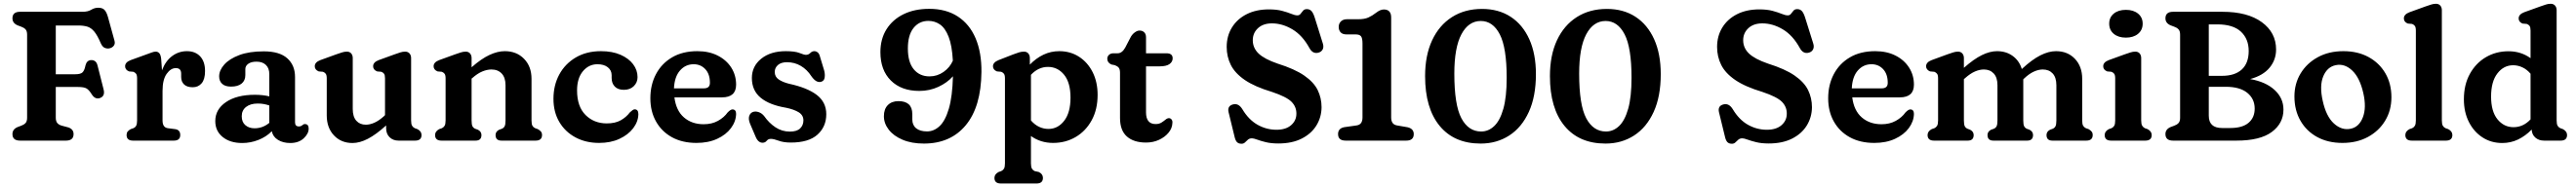

<svg xmlns="http://www.w3.org/2000/svg" viewBox="-20 -764 13972 1016"><path d="M428 -700Q457 -700 474.8 -711Q492.5 -722 513 -722Q535.5 -722 546.8 -710Q558 -698 565.5 -671.5L601 -542.5Q605.5 -526.5 596.8 -515.2Q588 -504 572 -501Q559 -499 547 -504.5Q535 -510 526.5 -529Q508 -572.5 490.8 -593Q473.5 -613.5 453 -619.5Q432.5 -625.5 404 -625.5H282.5V-360.5H387Q418 -360.5 428.2 -371.5Q438.5 -382.5 443.5 -408.5Q450.5 -436.5 474 -437.5Q502 -438 509 -408L542 -277.5Q551 -241 521 -231Q496.5 -223 478.5 -250Q464 -274 450.2 -282.8Q436.5 -291.5 403 -291.5H282.5V-124.5Q282.5 -105 291.2 -95Q300 -85 316 -81L351.5 -71.5Q379 -61.5 379 -35.5Q379 0 337.5 0H89Q47.5 0 47.5 -35.5Q47.5 -61.5 75 -73.5L95 -81Q109.5 -86 118.2 -95.2Q127 -104.5 127 -124V-576Q127 -595.5 118.2 -604.8Q109.5 -614 95 -619L75 -626.5Q47.5 -638.5 47.5 -664.5Q47.5 -700 89 -700Z M854 -445 858.5 -382Q878 -433.5 914 -459.8Q950 -486 993.5 -486Q1039 -486 1065.5 -457.8Q1092 -429.5 1092 -378Q1092 -333.5 1073.8 -311.8Q1055.5 -290 1025 -290Q994.5 -290 978.5 -305Q962.5 -320 962.5 -346V-364Q962.5 -394 933.5 -394Q906 -394 883.8 -362.8Q861.5 -331.5 861.5 -270V-109.5Q861.5 -71.5 890 -67.5L929 -62.5Q957.5 -59 957.5 -30.5Q957.5 0 922.5 0H701.5Q666.5 0 666.5 -30.5Q666.5 -42 672.2 -49.2Q678 -56.5 689 -62.5L703.5 -67.5Q713 -71.5 718.2 -80.5Q723.5 -89.5 723.5 -109.5V-338Q723.5 -356 718 -363.2Q712.5 -370.5 703 -374L680 -376Q658.5 -384.5 658.5 -404Q658.5 -426 689 -437.5L774.5 -468.5Q791 -474.5 803.2 -479Q815.5 -483.5 824 -483.5Q836.5 -483.5 844 -474.8Q851.5 -466 854 -445Z M1147.5 -106Q1147.5 -170 1205.8 -209.5Q1264 -249 1362 -249Q1405 -249 1440.5 -240.5V-361Q1440.5 -393.5 1422 -411.2Q1403.5 -429 1371 -429Q1342.5 -429 1326.5 -417.5Q1310.5 -406 1310.5 -389V-356Q1310.5 -326 1290.2 -309.8Q1270 -293.5 1233 -293.5Q1201 -293.5 1184.8 -308.5Q1168.5 -323.5 1168.5 -349Q1168.5 -382 1196.2 -413.2Q1224 -444.5 1277.8 -464.8Q1331.5 -485 1410.5 -485Q1496 -485 1538 -447.2Q1580 -409.5 1580 -346V-99.5Q1580 -77 1601 -77Q1607.5 -77 1611.8 -79Q1616 -81 1619.5 -83.5Q1622.5 -86 1625.5 -88Q1628.5 -90 1633 -90Q1654 -90 1654 -65.5Q1654 -37.5 1626.8 -12.2Q1599.5 13 1554 13Q1515 13 1487.5 -4Q1460 -21 1454 -51Q1424 -20.5 1381.5 -3.8Q1339 13 1293.5 13Q1228 13 1187.8 -19.5Q1147.5 -52 1147.5 -106ZM1291 -132.5Q1291 -100.5 1310.8 -83.8Q1330.5 -67 1360.5 -67Q1405 -67 1440.5 -96.5V-191Q1426 -196 1410.5 -198.8Q1395 -201.5 1377.5 -201.5Q1338 -201.5 1314.5 -183Q1291 -164.5 1291 -132.5Z M1752 -137V-338Q1752 -356 1746.5 -363.2Q1741 -370.5 1731.5 -374L1708.5 -376Q1687 -385 1687 -404Q1687 -426 1717.5 -437.5L1803 -468.5Q1821.5 -475 1834.8 -479.2Q1848 -483.5 1861 -483.5Q1876 -483.5 1884.5 -473.8Q1893 -464 1893 -448.5V-172Q1893 -130 1912.2 -108.2Q1931.5 -86.5 1964 -86.5Q1986 -86.5 2010.2 -97.2Q2034.5 -108 2061.5 -132L2068 -138.5V-338Q2068 -356 2062.8 -363.2Q2057.5 -370.5 2048 -374L2025 -376Q2003.5 -385 2003.5 -404Q2003.5 -426 2034 -437.5L2119.5 -468.5Q2137.5 -475 2150.8 -479.2Q2164 -483.5 2177 -483.5Q2192 -483.5 2200.8 -473.8Q2209.5 -464 2209.5 -448.5V-109.5Q2209.5 -89.5 2214.8 -80.8Q2220 -72 2229.5 -67.5L2243.5 -62.5Q2266 -51 2266 -30.5Q2266 0 2231 0H2141.5Q2112 0 2093 -18.2Q2074 -36.5 2074 -68V-82.5Q2019.5 -33 1975.2 -10Q1931 13 1891.5 13Q1830 13 1791 -28.5Q1752 -70 1752 -137Z M2537.5 -448.5V-398.5Q2590.5 -445 2634.5 -465.5Q2678.5 -486 2717.5 -486Q2781.5 -486 2822 -444.5Q2862.5 -403 2862.5 -336V-109.5Q2862.5 -89 2867.8 -80.2Q2873 -71.5 2882.5 -67.5L2896.5 -62.5Q2907.5 -56.5 2913.5 -49.2Q2919.5 -42 2919.5 -30.5Q2919.5 0 2884.5 0H2699.5Q2667.5 0 2667.5 -30.5Q2667.5 -49 2686.5 -59L2702 -64.5Q2712 -69 2716.8 -78.2Q2721.5 -87.5 2721.5 -109.5V-301Q2721.5 -342.5 2700.8 -364.5Q2680 -386.5 2645 -386.5Q2622 -386.5 2595.8 -375.8Q2569.5 -365 2541.5 -340L2537.5 -337V-109.5Q2537.5 -87.5 2542.2 -78.2Q2547 -69 2557 -64.5L2572 -59Q2591 -49 2591 -30.5Q2591 0 2559 0H2374.5Q2339.5 0 2339.5 -30.5Q2339.5 -50.5 2362 -62.5L2376.5 -67.5Q2386 -72 2391.2 -80.8Q2396.5 -89.5 2396.5 -109.5V-338Q2396.5 -356 2391 -363.2Q2385.5 -370.5 2376 -374L2353 -376Q2331.5 -385 2331.5 -404Q2331.5 -426 2362 -437.5L2447.5 -468.5Q2466 -475 2479.2 -479.2Q2492.5 -483.5 2505.5 -483.5Q2520.5 -483.5 2529 -473.8Q2537.5 -464 2537.5 -448.5Z M3437.5 -345Q3437.5 -316 3417.2 -296Q3397 -276 3363.5 -276Q3331 -276 3314 -293.8Q3297 -311.5 3297 -340.5V-355.5Q3297 -382 3276.2 -398.5Q3255.5 -415 3220 -415Q3173 -415 3141.2 -377Q3109.5 -339 3109.5 -272.5Q3109.5 -185 3155.5 -139.2Q3201.5 -93.5 3270.5 -93.5Q3316.5 -93.5 3346.5 -110.5Q3376.5 -127.5 3396 -153.5Q3405.5 -162 3411 -166Q3416.5 -170 3423 -170Q3442 -169 3442 -143.5Q3441 -103 3413.8 -67.2Q3386.5 -31.5 3339 -9.5Q3291.5 12.5 3229 12.5Q3156.5 12.5 3100.5 -17.8Q3044.5 -48 3013 -101.8Q2981.5 -155.5 2981.5 -227Q2981.5 -301 3013.2 -359.5Q3045 -418 3103 -452Q3161 -486 3239 -486Q3300.5 -486 3345 -466.5Q3389.5 -447 3413.5 -415Q3437.5 -383 3437.5 -345Z M3972 -304Q3972 -235 3895.5 -235H3637.5Q3646.5 -163 3689.2 -126Q3732 -89 3796 -89Q3840.5 -89 3873.8 -107.5Q3907 -126 3926 -153Q3943 -170.5 3953.5 -169.5Q3972 -168.5 3972 -145Q3971 -104 3944.2 -68Q3917.5 -32 3869.5 -9.8Q3821.5 12.5 3757 12.5Q3680.5 12.5 3624.5 -18.2Q3568.5 -49 3537.8 -103.8Q3507 -158.5 3507 -230Q3507 -303.5 3537.5 -361.2Q3568 -419 3625 -452.5Q3682 -486 3762 -486Q3825 -486 3872.2 -462Q3919.5 -438 3945.8 -396.8Q3972 -355.5 3972 -304ZM3742 -415Q3697.5 -415 3667.8 -381Q3638 -347 3635 -284H3797.5Q3830 -284 3830 -314Q3830 -361.5 3805 -388.2Q3780 -415 3742 -415Z M4248 -426Q4216 -426 4198.8 -410.8Q4181.5 -395.5 4181.5 -373Q4181.5 -347 4203.2 -332.2Q4225 -317.5 4259 -309Q4358.5 -287.5 4409.8 -248Q4461 -208.5 4461 -143.5Q4461 -75.5 4413.2 -32.5Q4365.5 10.5 4268.5 10.5Q4229.5 10.5 4202.8 0.5Q4176 -9.5 4160.5 -9.5Q4146 -9.5 4137.8 1Q4129.5 11.5 4115.5 11.5Q4091 11.5 4077.5 -22L4048 -91Q4037.5 -116.5 4043 -133.5Q4048.5 -150.5 4064 -156Q4078.5 -160.5 4095.2 -154.5Q4112 -148.5 4124 -133.5Q4151 -95 4186 -72Q4221 -49 4263.5 -49Q4301.5 -49 4319.2 -66.2Q4337 -83.5 4337 -110Q4337 -138 4311.8 -153.8Q4286.5 -169.5 4243.5 -178.5Q4153 -193.5 4105.2 -233Q4057.5 -272.5 4057.5 -340Q4057.5 -404 4108.2 -445Q4159 -486 4241.5 -486Q4291 -486 4316 -476Q4341 -466 4350.5 -466Q4364.5 -466 4374.2 -476Q4384 -486 4396.5 -486Q4406 -486 4414.5 -479.2Q4423 -472.5 4427 -456L4449.5 -381.5Q4455 -361 4452.2 -342.5Q4449.5 -324 4432.5 -319.5Q4406.5 -312.5 4380.5 -349.5Q4357 -386 4323 -406Q4289 -426 4248 -426Z M4990.5 16Q4923.5 16 4874.8 -4.8Q4826 -25.5 4799.8 -59.5Q4773.5 -93.5 4773.5 -132.5Q4773.5 -171.5 4794.8 -193Q4816 -214.5 4852.5 -214.5Q4927.5 -214.5 4927.5 -144V-115.5Q4927.5 -84 4948.5 -67Q4969.5 -50 5007.5 -50Q5045 -50 5075.8 -79Q5106.5 -108 5125.8 -173.8Q5145 -239.5 5148 -349.5Q5117 -314.5 5069 -292.2Q5021 -270 4965.5 -270Q4868 -270 4811.2 -326.5Q4754.5 -383 4754.5 -481Q4754.5 -552 4787.5 -604.8Q4820.5 -657.5 4880 -686.8Q4939.5 -716 5019.5 -716Q5110.5 -716 5174.2 -674.5Q5238 -633 5270.8 -556Q5303.5 -479 5302.5 -372.5Q5300.5 -184 5217.8 -84Q5135 16 4990.5 16ZM4903.5 -500.5Q4903.5 -426 4935.5 -387.5Q4967.5 -349 5021 -349Q5062.5 -349 5097 -373.2Q5131.5 -397.5 5147.5 -434.5Q5143 -517 5124.5 -564.2Q5106 -611.5 5077.8 -631Q5049.5 -650.5 5015 -650.5Q4965 -650.5 4934.2 -612Q4903.5 -573.5 4903.5 -500.5Z M5565 -448.5V-413Q5599 -448 5639 -467Q5679 -486 5724.5 -486Q5785 -486 5832 -455.5Q5879 -425 5905.8 -371.5Q5932.5 -318 5932.5 -248.5Q5932.5 -169.5 5900.5 -110.8Q5868.5 -52 5813.8 -19.8Q5759 12.5 5691 12.5Q5623 12.5 5571 -25V123.5Q5571 143.5 5576.5 152.5Q5582 161.5 5591 165.5L5613.5 170.5Q5636 181.5 5636 202.5Q5636 233 5601 233H5408Q5373 233 5373 202.5Q5373 182.5 5395.5 170.5L5410 165.5Q5419.5 161 5424.8 152.2Q5430 143.5 5430 123.5V-338Q5430 -356 5424.5 -363.2Q5419 -370.5 5409.5 -374L5386.5 -376Q5365 -385 5365 -404Q5365 -425 5395.5 -437.5L5475 -468.5Q5493 -475.5 5506.5 -479.5Q5520 -483.5 5533 -483.5Q5548 -483.5 5556.5 -473.8Q5565 -464 5565 -448.5ZM5663.5 -400.5Q5611 -400.5 5571 -357.5V-109.5Q5591.5 -86 5615.5 -74.8Q5639.5 -63.5 5666 -63.5Q5717 -63.5 5751.2 -107.8Q5785.5 -152 5785.5 -233.5Q5785.5 -315 5750.8 -357.8Q5716 -400.5 5663.5 -400.5Z M6025.5 -410 6007.5 -413.5Q5985 -423.5 5985 -444.5Q5985 -457.5 5994.2 -466Q6003.5 -474.5 6018.5 -474.5H6041Q6065 -474.5 6082 -505L6113 -564.5Q6121.5 -579 6134.8 -588.5Q6148 -598 6160 -598Q6175.5 -598 6185.2 -588.5Q6195 -579 6195 -561.5V-474.5H6306Q6339.5 -474.5 6339.5 -447Q6339.5 -428.5 6322.5 -416Q6305.5 -403.5 6268 -403.5H6195V-154Q6195 -90 6247 -90Q6266 -90 6279 -98.2Q6292 -106.5 6301.5 -114.5Q6311 -122.5 6320.5 -122Q6328.5 -121.5 6334 -114.2Q6339.5 -107 6338 -95Q6337 -67.5 6317.5 -43.5Q6298 -19.5 6266 -4.5Q6234 10.5 6195 10.5Q6128.5 10.5 6091.2 -22.5Q6054 -55.5 6054 -123V-368.5Q6054 -388 6046.8 -396.5Q6039.5 -405 6025.5 -410Z M6912.5 15.5Q6873.5 15.5 6845 8.5Q6816.5 1.5 6797.8 -5.5Q6779 -12.5 6769.5 -12.5Q6756 -12.5 6747.8 -5.2Q6739.5 2 6732 9.5Q6724.5 17 6713 17Q6696.5 17 6688 7.8Q6679.5 -1.5 6675 -22L6642.5 -155.5Q6635.5 -188 6666 -196.5Q6696 -205 6717 -171.5Q6751.5 -113.5 6799.8 -86.2Q6848 -59 6902.5 -59Q6953.5 -59 6982 -84Q7010.5 -109 7010.5 -146Q7011 -183.5 6984.2 -210.8Q6957.5 -238 6878.5 -264.5Q6785 -292.5 6731.2 -329.2Q6677.5 -366 6655 -411Q6632.5 -456 6632.5 -509Q6632.5 -568.5 6661 -614.8Q6689.5 -661 6741 -687Q6792.5 -713 6861.5 -713Q6903.5 -713 6933.2 -705Q6963 -697 6982.8 -688.8Q7002.5 -680.5 7016 -680.5Q7027 -680.5 7033.2 -689Q7039.5 -697.5 7046.8 -706Q7054 -714.5 7067 -714.5Q7082.5 -714.5 7092.5 -703.8Q7102.5 -693 7111 -665L7154 -527.5Q7160 -508.5 7152.8 -495Q7145.5 -481.5 7128.5 -477.5Q7099 -470.5 7081.5 -502.5Q7043.5 -572 6989 -604.5Q6934.5 -637 6878 -637Q6830 -637 6802 -610.8Q6774 -584.5 6774 -545.5Q6774 -503.5 6805.5 -473.2Q6837 -443 6908.5 -418.5Q7001 -389.5 7053 -353.5Q7105 -317.5 7126 -274.5Q7147 -231.5 7147 -181.5Q7146.5 -127 7119 -82.2Q7091.5 -37.5 7039.2 -11Q6987 15.5 6912.5 15.5Z M7282.5 -577Q7261 -577 7250.5 -588.2Q7240 -599.5 7240 -618Q7240 -636 7252 -647.8Q7264 -659.5 7285 -659.5H7346.5Q7380 -659.5 7401 -669Q7422 -678.5 7442.5 -694.5Q7465.5 -712.5 7484.5 -712.5Q7524.5 -712.5 7524.5 -669V-125.5Q7524.5 -87.5 7556.5 -82.5L7614 -72.5Q7647 -64.5 7647 -35.5Q7647 0 7606 0H7278Q7236.5 0 7236.5 -35.5Q7236.5 -66.5 7270 -73L7337 -82.5Q7369 -87 7369 -125.5V-527.5Q7369 -557 7360.8 -567Q7352.5 -577 7332.5 -577Z M8017.5 -715.5Q8107 -715.5 8172.5 -672.8Q8238 -630 8273.8 -550.5Q8309.5 -471 8309.5 -361Q8309.5 -240 8271 -155.8Q8232.5 -71.5 8164.8 -27.8Q8097 16 8010 16Q7866.5 16 7787.5 -80Q7708.5 -176 7708.5 -350.5Q7708.5 -463 7746.5 -544.8Q7784.5 -626.5 7854 -671Q7923.5 -715.5 8017.5 -715.5ZM8151 -341.5Q8151 -505 8113.5 -577.5Q8076 -650 8010.5 -650Q7944 -650 7905.5 -577.8Q7867 -505.5 7867 -364Q7867 -194 7905.2 -121.8Q7943.5 -49.5 8012.5 -49.5Q8052 -49.5 8083.2 -79Q8114.5 -108.5 8132.8 -172.8Q8151 -237 8151 -341.5Z M8694.5 -715.5Q8784 -715.5 8849.5 -672.8Q8915 -630 8950.8 -550.5Q8986.5 -471 8986.5 -361Q8986.5 -240 8948 -155.8Q8909.5 -71.5 8841.8 -27.8Q8774 16 8687 16Q8543.5 16 8464.5 -80Q8385.5 -176 8385.5 -350.5Q8385.5 -463 8423.5 -544.8Q8461.5 -626.5 8531 -671Q8600.5 -715.5 8694.5 -715.5ZM8828 -341.5Q8828 -505 8790.5 -577.5Q8753 -650 8687.5 -650Q8621 -650 8582.5 -577.8Q8544 -505.5 8544 -364Q8544 -194 8582.2 -121.8Q8620.5 -49.5 8689.5 -49.5Q8729 -49.5 8760.2 -79Q8791.5 -108.5 8809.8 -172.8Q8828 -237 8828 -341.5Z M9572 15.5Q9533 15.5 9504.5 8.5Q9476 1.5 9457.2 -5.5Q9438.5 -12.5 9429 -12.5Q9415.5 -12.5 9407.2 -5.2Q9399 2 9391.5 9.5Q9384 17 9372.5 17Q9356 17 9347.5 7.8Q9339 -1.5 9334.5 -22L9302 -155.5Q9295 -188 9325.5 -196.5Q9355.5 -205 9376.5 -171.5Q9411 -113.5 9459.2 -86.2Q9507.5 -59 9562 -59Q9613 -59 9641.5 -84Q9670 -109 9670 -146Q9670.5 -183.5 9643.8 -210.8Q9617 -238 9538 -264.5Q9444.5 -292.5 9390.8 -329.2Q9337 -366 9314.5 -411Q9292 -456 9292 -509Q9292 -568.5 9320.5 -614.8Q9349 -661 9400.5 -687Q9452 -713 9521 -713Q9563 -713 9592.8 -705Q9622.5 -697 9642.2 -688.8Q9662 -680.5 9675.5 -680.5Q9686.5 -680.5 9692.8 -689Q9699 -697.5 9706.2 -706Q9713.5 -714.5 9726.5 -714.5Q9742 -714.5 9752 -703.8Q9762 -693 9770.5 -665L9813.5 -527.5Q9819.5 -508.5 9812.2 -495Q9805 -481.5 9788 -477.5Q9758.5 -470.5 9741 -502.5Q9703 -572 9648.5 -604.5Q9594 -637 9537.5 -637Q9489.5 -637 9461.5 -610.8Q9433.5 -584.5 9433.5 -545.5Q9433.5 -503.5 9465 -473.2Q9496.5 -443 9568 -418.5Q9660.5 -389.5 9712.5 -353.5Q9764.5 -317.5 9785.5 -274.5Q9806.5 -231.5 9806.5 -181.5Q9806 -127 9778.5 -82.2Q9751 -37.5 9698.8 -11Q9646.5 15.5 9572 15.5Z M10359.5 -304Q10359.5 -235 10283 -235H10025Q10034 -163 10076.8 -126Q10119.5 -89 10183.5 -89Q10228 -89 10261.2 -107.5Q10294.5 -126 10313.5 -153Q10330.5 -170.5 10341 -169.5Q10359.5 -168.5 10359.5 -145Q10358.5 -104 10331.8 -68Q10305 -32 10257 -9.8Q10209 12.5 10144.5 12.5Q10068 12.5 10012 -18.2Q9956 -49 9925.2 -103.8Q9894.5 -158.5 9894.5 -230Q9894.5 -303.5 9925 -361.2Q9955.5 -419 10012.5 -452.5Q10069.5 -486 10149.5 -486Q10212.5 -486 10259.8 -462Q10307 -438 10333.2 -396.8Q10359.5 -355.5 10359.5 -304ZM10129.5 -415Q10085 -415 10055.2 -381Q10025.5 -347 10022.5 -284H10185Q10217.5 -284 10217.5 -314Q10217.5 -361.5 10192.5 -388.2Q10167.5 -415 10129.5 -415Z M10630.5 -448.5V-395.5Q10684 -443 10727.8 -464.5Q10771.5 -486 10810 -486Q10859.5 -486 10895.2 -460Q10931 -434 10944.5 -389Q11000 -440.5 11045 -463.2Q11090 -486 11130 -486Q11193 -486 11232.5 -444.5Q11272 -403 11272 -336V-109.5Q11272 -89.5 11277.2 -80.8Q11282.5 -72 11292 -67.5L11306.5 -62.5Q11317 -56.5 11323 -49.2Q11329 -42 11329 -30.5Q11329 0 11294 0H11110.5Q11078.5 0 11078.5 -30.5Q11078.5 -49 11097.5 -59L11112.5 -64.5Q11122.5 -69 11127.2 -78.2Q11132 -87.5 11132 -109.5V-301Q11132 -343 11112 -364.8Q11092 -386.5 11058 -386.5Q11035.5 -386.5 11010 -375Q10984.5 -363.5 10957 -337.5L10952.5 -333V-109.5Q10952.5 -87.5 10957.2 -78.2Q10962 -69 10971.5 -64.5L10986.5 -59Q11005.5 -49 11005.5 -30.5Q11005.5 0 10973.5 0H10790.5Q10758.5 0 10758.5 -30.5Q10758.5 -49 10777.5 -59L10793 -64.5Q10803 -69 10807.8 -78.2Q10812.5 -87.5 10812.5 -109.5V-301Q10812.5 -343 10792.2 -364.8Q10772 -386.5 10738.5 -386.5Q10715.5 -386.5 10690.2 -375.5Q10665 -364.5 10637.5 -340L10630.5 -334V-109.5Q10630.5 -87.5 10635.2 -78.2Q10640 -69 10650 -64.5L10664.5 -59Q10683.5 -49 10683.5 -30.5Q10683.5 0 10651.5 0H10468.5Q10433.5 0 10433.5 -30.5Q10433.5 -50.5 10456 -62.5L10470.5 -67.5Q10480 -72 10485.2 -80.8Q10490.5 -89.5 10490.5 -109.5V-338Q10490.5 -356 10485 -363.2Q10479.5 -370.5 10470 -374L10447 -376Q10425.5 -385 10425.5 -404Q10425.5 -426 10456 -437.5L10540.5 -468.5Q10559 -475 10572.2 -479.2Q10585.5 -483.5 10598.5 -483.5Q10613 -483.5 10621.8 -473.8Q10630.5 -464 10630.5 -448.5Z M11509 -559.5Q11468 -559.5 11443.2 -580.2Q11418.5 -601 11418.5 -635.5Q11418.5 -669.5 11443.2 -690Q11468 -710.5 11509 -710.5Q11550 -710.5 11575 -690Q11600 -669.5 11600 -635.5Q11600 -601 11575 -580.2Q11550 -559.5 11509 -559.5ZM11592 -448.5V-109.5Q11592 -89.5 11597.5 -80.8Q11603 -72 11612 -67.5L11626.5 -62.5Q11649 -50.5 11649 -30.5Q11649 0 11614 0H11429Q11394 0 11394 -30.5Q11394 -50.5 11416.5 -62.5L11431 -67.5Q11440.5 -72 11445.8 -80.8Q11451 -89.5 11451 -109.5V-338Q11451 -356 11445.5 -363.2Q11440 -370.5 11430.5 -374L11407.5 -376Q11386 -385 11386 -404Q11386 -426 11416.5 -437.5L11502 -468.5Q11520.5 -475 11533.8 -479.2Q11547 -483.5 11560 -483.5Q11575 -483.5 11583.5 -473.8Q11592 -464 11592 -448.5Z M12363.5 -168.5Q12363.5 -94 12300.2 -47Q12237 0 12108.5 0H11765Q11723.5 0 11723.5 -35.5Q11723.5 -61.5 11751 -73.5L11771 -81Q11785.5 -86 11794.2 -95.2Q11803 -104.5 11803 -124V-576Q11803 -595.5 11794.2 -604.8Q11785.5 -614 11771 -619L11751 -626.5Q11723.5 -638.5 11723.5 -664.5Q11723.5 -700 11765 -700H12032Q12169 -700 12246.2 -643.5Q12323.5 -587 12323.5 -495Q12323.5 -439 12288.2 -396.2Q12253 -353.5 12183 -334.5Q12267.5 -319.5 12315.5 -275.2Q12363.5 -231 12363.5 -168.5ZM12005 -631.5H11958.5V-352H12030.5Q12100 -352 12137.5 -386.5Q12175 -421 12175 -487Q12175 -552.5 12132.8 -592Q12090.5 -631.5 12005 -631.5ZM12050.5 -292.5H11958.5V-135.5Q11958.5 -68.5 12030.5 -68.5H12075.5Q12141 -68.5 12174.2 -96.8Q12207.5 -125 12207.5 -174Q12207.5 -227 12167.2 -259.8Q12127 -292.5 12050.5 -292.5Z M12688.5 -486Q12766.5 -486 12825 -454Q12883.5 -422 12916.2 -365.8Q12949 -309.5 12949 -235.5Q12949 -164.5 12915.2 -108.5Q12881.5 -52.5 12821.8 -20Q12762 12.5 12683.5 12.5Q12605.5 12.5 12547 -19.2Q12488.5 -51 12455.8 -108Q12423 -165 12423 -240Q12423 -309.5 12456.5 -365Q12490 -420.5 12549.8 -453.2Q12609.5 -486 12688.5 -486ZM12728 -64.5Q12774 -74 12794.2 -126.8Q12814.5 -179.5 12796.5 -258.5Q12777.5 -342 12736.2 -381Q12695 -420 12647 -410Q12600.5 -400.5 12579.2 -349Q12558 -297.5 12576.5 -216Q12595 -131.5 12637.2 -93Q12679.5 -54.5 12728 -64.5Z M13222.5 -708.5V-109.5Q13222.5 -89.5 13227.8 -80.8Q13233 -72 13242.5 -67.5L13257 -62.5Q13279.5 -50.5 13279.5 -30.5Q13279.5 0 13244.5 0H13059.5Q13024.5 0 13024.5 -30.5Q13024.5 -50.5 13047 -62.5L13061.5 -67.5Q13071 -72 13076.2 -80.8Q13081.5 -89.5 13081.5 -109.5V-598Q13081.5 -616 13076 -623.2Q13070.5 -630.5 13061 -634L13038 -636Q13016.5 -644.5 13016.5 -664Q13016.5 -686 13047 -697.5L13132.5 -728.5Q13151 -735 13164.2 -739.2Q13177.5 -743.5 13190.5 -743.5Q13205.5 -743.5 13214 -733.8Q13222.5 -724 13222.5 -708.5Z M13342 -224.5Q13342 -303.5 13374.2 -362.2Q13406.5 -421 13461.2 -453.2Q13516 -485.5 13584 -485.5Q13651.5 -485.5 13703.5 -448V-598Q13703.5 -616 13698.2 -623.2Q13693 -630.5 13683 -634L13660 -636Q13639 -644.5 13639 -664Q13639 -686 13669 -697.5L13755 -728.5Q13773 -735 13786.2 -739.2Q13799.5 -743.5 13812.5 -743.5Q13827.5 -743.5 13836.2 -733.8Q13845 -724 13845 -708.5V-109.5Q13845 -89.5 13850.2 -80.8Q13855.5 -72 13865 -67.5L13879 -62.5Q13901.5 -50.5 13901.5 -30.5Q13901.5 0 13866.5 0H13777Q13748.5 0 13729.8 -16.2Q13711 -32.5 13709.5 -60Q13676 -25.5 13636 -6.2Q13596 13 13550 13Q13490 13 13443 -17.5Q13396 -48 13369 -101.5Q13342 -155 13342 -224.5ZM13489.5 -239.5Q13489.5 -158.5 13524.2 -115.8Q13559 -73 13611 -73Q13664 -73 13703.5 -115.5V-363.5Q13683.5 -387 13659.2 -398.2Q13635 -409.5 13609 -409.5Q13558 -409.5 13523.8 -365.2Q13489.5 -321 13489.5 -239.5Z"/></svg>

Font: Fraunces 9pt S100 SemiBold
Style: Regular
Weight: 600
Version: Version 1.000; ttfautohint (v1.8.3)